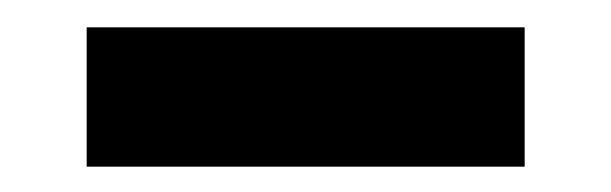

<svg xmlns="http://www.w3.org/2000/svg" viewBox="-20 -672 458 144"><path d="M45 -547V-651.5H373.5V-547Z"/></svg>

Font: Anek Bangla ExtraBold
Style: Regular
Weight: 800
Designer: Sulekha Rajkumar (Bangla), Yesha Goshar (Latin)
Foundry: Ek Type
Version: Version 1.003